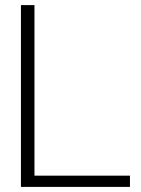

<svg xmlns="http://www.w3.org/2000/svg" viewBox="-20 -732 551 752"><path d="M489 0H62V-712H115V-44H489Z"/></svg>

Font: Creato Display Light
Style: Regular
Weight: 300
Version: Version 1.000